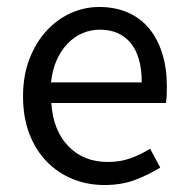

<svg xmlns="http://www.w3.org/2000/svg" viewBox="-20 -518 536 550"><path d="M279 12Q230 12 187.5 -5.5Q145 -23 113.5 -55.5Q82 -88 64 -135Q46 -182 46 -242Q46 -302 64.5 -349.5Q83 -397 113.5 -430Q144 -463 183 -480.5Q222 -498 264 -498Q310 -498 346.5 -482Q383 -466 407.5 -436Q432 -406 445 -364Q458 -322 458 -270Q458 -257 457.5 -244.5Q457 -232 455 -223H127Q132 -145 175.5 -99.5Q219 -54 289 -54Q324 -54 353.5 -64.5Q383 -75 410 -92L439 -38Q407 -18 368 -3Q329 12 279 12ZM126 -282H386Q386 -356 354.5 -394.5Q323 -433 266 -433Q240 -433 216.5 -423Q193 -413 174 -393.5Q155 -374 142.5 -346Q130 -318 126 -282Z"/></svg>

Font: Processing Sans Pro
Style: Regular
Weight: 400
Designer: Paul D. Hunt
Foundry: Adobe Systems Incorporated
Version: Version 2.020;PS 2.000;hotconv 1.0.86;makeotf.lib2.5.63406